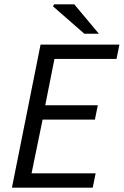

<svg xmlns="http://www.w3.org/2000/svg" viewBox="-20 -861 568 881"><path d="M34.8 0 166.1 -656.3H528L514.6 -590.6H229.9L187.6 -378H428.8L415.5 -312.2H175.5L124.8 -65.7H418.8L405.5 0ZM366.9 -706.3 223.2 -831.9 228.1 -841H320.9L433.7 -706.3Z"/></svg>

Font: Source Sans 3 VF
Style: Italic
Weight: 200
Italic angle: -11°
Designer: Paul D. Hunt
Foundry: Adobe Systems Incorporated
Version: Version 3.042;hotconv 1.0.118;makeotfexe 2.5.65603